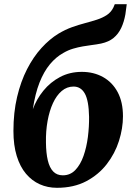

<svg xmlns="http://www.w3.org/2000/svg" viewBox="-20 -882 644 915"><path d="M584 -862 577.5 -813.5Q571 -777 557.5 -748.5Q544 -720 521.2 -701.2Q498.5 -682.5 462 -674.5Q451.5 -672.5 439.8 -670.5Q428 -668.5 415 -667Q396.5 -664.5 374.2 -660.8Q352 -657 328.2 -650Q304.5 -643 281.5 -629.5Q247 -610.5 218 -575.8Q189 -541 168.2 -488.2Q147.5 -435.5 136.5 -361.5Q154 -409.5 187 -450Q220 -490.5 266.2 -515Q312.5 -539.5 370 -539.5Q426.5 -539.5 471 -514.8Q515.5 -490 540.8 -442.8Q566 -395.5 566 -328Q566 -270.5 547 -210.5Q528 -150.5 489 -100Q450 -49.5 390.8 -18.2Q331.5 13 251.5 13Q207 13 169.5 -3.8Q132 -20.5 103.8 -54Q75.5 -87.5 59.8 -138.5Q44 -189.5 44 -258Q44 -346 61.5 -420Q79 -494 109 -552.5Q139 -611 177.8 -653.5Q216.5 -696 258.5 -721.5Q291 -741 323.2 -752.5Q355.5 -764 386 -772Q416.5 -780 442.5 -788.5Q468.5 -797 488.8 -810.2Q509 -823.5 520 -845.5L527 -862ZM330.5 -469.5Q299 -469.5 274.2 -448.5Q249.5 -427.5 232.5 -390.8Q215.5 -354 206.8 -305.8Q198 -257.5 199 -203Q199.5 -152.5 207.8 -117.8Q216 -83 233.5 -64.8Q251 -46.5 279.5 -46.5Q315 -46.5 339.2 -72Q363.5 -97.5 378 -138.8Q392.5 -180 398.8 -229Q405 -278 404.5 -325Q403 -403 384.2 -436.2Q365.5 -469.5 330.5 -469.5Z"/></svg>

Font: Merriweather 20pt ExtraBold
Style: Italic
Weight: 800
Italic angle: -7.8°
Version: Version 2.101